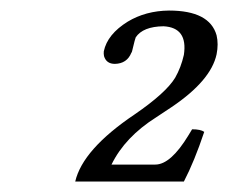

<svg xmlns="http://www.w3.org/2000/svg" viewBox="-20 -708 433 364"><path d="M197.8 -586.9Q181.6 -586.9 177.2 -601.6Q176.3 -606.4 176.8 -610.8Q183.6 -643.1 222.2 -667Q256.3 -687.5 300.3 -688Q377.4 -688 390.6 -641.1Q394.5 -624.5 390.6 -605Q379.9 -555.2 305.2 -504.9Q292 -496.1 276.4 -485.8Q216.8 -448.2 191.4 -396H274.4Q303.7 -396 337.4 -451.7Q339.4 -454.6 344.2 -462.9Q360.4 -462.9 367.2 -458Q348.6 -402.3 328.6 -363.8H122.6Q136.7 -424.8 235.4 -491.2Q294.4 -531.7 312 -560.5Q323.2 -580.1 328.6 -604Q336.4 -655.8 290 -658.2Q251 -657.7 237.3 -637.2Q236.3 -635.7 230.5 -611.3Q230 -608.9 229 -607.9Q220.7 -587.4 197.8 -586.9Z"/></svg>

Font: Linux Libertine Display Slanted O
Style: Slanted
Weight: 400
Designer: Philipp H. Poll
Foundry: Philipp H. Poll
Version: Version 5.0.9